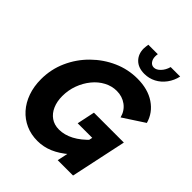

<svg xmlns="http://www.w3.org/2000/svg" viewBox="-250 -1056 1203 1203"><g transform="rotate(45 352.0 -454.0)"><path d="M291 5Q234 5 187 -16Q140 -37 105.5 -75.5Q71 -114 52 -167.5Q33 -221 33 -285Q33 -373 68 -451Q103 -529 163.5 -588.5Q224 -648 299.5 -681.5Q375 -715 458 -715Q551 -715 613.5 -673Q676 -631 696 -560L555 -468Q543 -515 506.5 -542Q470 -569 421 -569Q378 -569 338 -548Q298 -527 267.5 -489.5Q237 -452 219.5 -404.5Q202 -357 202 -304Q202 -257 218 -220Q234 -183 264 -162Q294 -141 336 -141Q384 -141 432.5 -166.5Q481 -192 527 -242L493 -80Q443 -37 393.5 -16Q344 5 291 5ZM520 -252H391L416 -371H681L602 0H466ZM481 -836Q503 -836 524 -858Q545 -880 554 -913H638Q629 -871 604 -837Q579 -803 543.5 -784.5Q508 -766 467 -766Q413 -766 382.5 -796.5Q352 -827 352 -876Q352 -886 353.5 -895Q355 -904 356 -913H440Q439 -908 438.5 -902.5Q438 -897 438 -892Q438 -868 450 -852Q462 -836 481 -836Z"/></g></svg>

Font: Raleway Thin ExtraBold
Style: Italic
Weight: 800
Italic angle: -12°
Version: Version 4.026